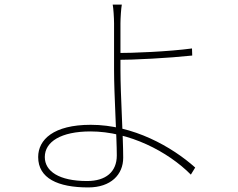

<svg xmlns="http://www.w3.org/2000/svg" viewBox="-20 -789 1040 840"><path d="M513 -769H473C476 -756 479 -710 479 -687C479 -644 479 -539 479 -483C479 -374 491 -187 491 -109C491 -37 443 3 361 3C238 3 176 -40 176 -102C176 -169 247 -214 376 -214C545 -214 715 -126 815 -25L834 -56C732 -147 563 -243 377 -243C214 -243 147 -178 147 -102C147 -9 233 31 366 31C465 31 519 -25 519 -99C519 -190 507 -375 507 -483C507 -563 507 -644 507 -687C507 -708 510 -755 513 -769ZM486 -557V-527C567 -527 718 -535 821 -546L820 -577C715 -563 564 -557 486 -557Z"/></svg>

Font: Source Han Sans JP VF
Style: Regular
Weight: 250
Designer: Ryoko NISHIZUKA 西塚涼子 (kana, bopomofo & ideographs); Paul D. Hunt (Latin, Greek & Cyrillic); Sandoll Communications 산돌커뮤니
Foundry: Adobe
Version: Version 2.004;hotconv 1.0.118;makeotfexe 2.5.65603